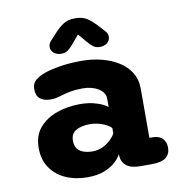

<svg xmlns="http://www.w3.org/2000/svg" viewBox="-78 -744 774 823"><g transform="rotate(-10 309.5 -332.0)"><path d="M468 1Q428 1 408 -15.2Q388 -31.5 386.5 -59L386 -66Q379 -50 360.2 -32.8Q341.5 -15.5 311.2 -3.5Q281 8.5 238 8.5Q185 8.5 143 -10.2Q101 -29 76.8 -64.8Q52.5 -100.5 52.5 -151.5Q52.5 -205 81.8 -239Q111 -273 158 -289.5Q205 -306 258.5 -306Q290.5 -306 315.5 -300Q340.5 -294 356.8 -285.8Q373 -277.5 378.5 -272V-310Q378.5 -323 371 -334Q363.5 -345 350.2 -353.2Q337 -361.5 319.5 -366Q302 -370.5 282 -370.5Q253 -370.5 227.8 -365.8Q202.5 -361 182.5 -354.5Q171.5 -351 161.2 -349.2Q151 -347.5 139 -347.5Q111 -347.5 94.2 -360.8Q77.5 -374 77.5 -402.5Q77.5 -428.5 94.8 -442.2Q112 -456 135 -464Q160.5 -473.5 203.8 -480.5Q247 -487.5 298 -487.5Q343.5 -487.5 385 -477Q426.5 -466.5 458.5 -446.2Q490.5 -426 509 -396.2Q527.5 -366.5 527.5 -328V-112H540Q569 -112 584 -97.2Q599 -82.5 599 -56.5Q599 -30 580.5 -14.5Q562 1 517.5 1ZM378.5 -180Q373.5 -187.5 359 -195.5Q344.5 -203.5 325.2 -208.8Q306 -214 285.5 -214Q250 -214 226.2 -201Q202.5 -188 202.5 -156Q202.5 -134.5 212.5 -121.5Q222.5 -108.5 239.8 -102.8Q257 -97 278.5 -97Q304 -97 324.8 -107.8Q345.5 -118.5 359.5 -132.8Q373.5 -147 378.5 -158ZM419.5 -596.5Q431.5 -583.5 431.5 -570Q431.5 -553.5 419 -543Q406.5 -532.5 386.5 -532.5Q369.5 -532.5 357.5 -541.5Q345.5 -550.5 335 -563.5L302.5 -601.5L270.5 -563Q259.5 -550 247.8 -541.2Q236 -532.5 219 -532.5Q199 -532.5 186.5 -543Q174 -553.5 174 -570Q174 -584.5 186 -596.5L205.5 -617.5Q229 -644.5 250 -658.2Q271 -672 302.5 -672Q334.5 -672 355.2 -658.2Q376 -644.5 400 -617.5Z"/></g></svg>

Font: Sono ExtraLight Monospace
Style: Bold
Weight: 700
Version: Version 2.112